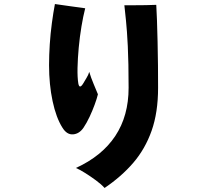

<svg xmlns="http://www.w3.org/2000/svg" viewBox="-20 -848 1040 951"><path d="M498 83Q482 65 455.5 45.5Q429 26 402 9Q375 -8 356 -16Q485 -75 551 -174.5Q617 -274 617 -413Q617 -540 613 -619.5Q609 -699 604 -746Q599 -793 596 -822Q615 -822 643.5 -822Q672 -822 702 -822.5Q732 -823 754 -824Q756 -796 757.5 -748Q759 -700 760.5 -642Q762 -584 762.5 -524.5Q763 -465 763 -413Q763 -291 731 -200.5Q699 -110 640 -41.5Q581 27 498 83ZM289 -216Q258 -265 240.5 -347Q223 -429 223 -525Q223 -575 226.5 -628.5Q230 -682 237 -734Q244 -786 252 -828Q291 -823 329.5 -817Q368 -811 402 -807Q392 -768 383.5 -717Q375 -666 370 -612.5Q365 -559 364 -512Q363 -465 368 -434Q374 -404 393 -436Q399 -447 408.5 -462Q418 -477 422 -492Q430 -465 444 -431.5Q458 -398 465 -381Q460 -360 449 -330Q438 -300 424 -270Q410 -240 394 -216Q373 -185 342 -182.5Q311 -180 289 -216Z"/></svg>

Font: Zen Kaku Gothic Antique Black
Style: Regular
Weight: 900
Designer: Yoshimichi Ohira
Foundry: Positype
Version: Version 1.001